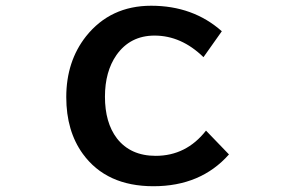

<svg xmlns="http://www.w3.org/2000/svg" viewBox="-20 -604 1040 669"><path d="M777.8 -65.9Q679.7 44.9 514.6 44.9Q350.6 44.9 268.6 -67.9Q210.9 -147.5 210.9 -265.6Q210.9 -390.1 279.8 -477.5Q364.7 -584 506.8 -584Q652.8 -584 752.9 -495.1L689 -404.8Q611.8 -480 518.6 -480Q433.6 -480 385.7 -412.1Q345.7 -354.5 345.7 -267.1Q345.7 -176.8 387.2 -122.1Q434.6 -61 522.5 -61Q628.9 -61 697.8 -148.9Z"/></svg>

Font: BIZ UDGothic
Style: Bold
Weight: 700
Monospace: yes
Designer: TypeBank Co., Ltd.
Foundry: Morisawa Inc.
Version: Version 1.05